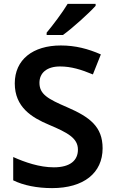

<svg xmlns="http://www.w3.org/2000/svg" viewBox="-20 -958 590 988"><path d="M472 -928V-938H328C301 -893 251 -827 220 -790V-778H304C353 -813 439 -891 472 -928ZM508 -195C508 -307 441 -356 326 -406C226 -449 183 -473 183 -532C183 -582 220 -616 289 -616C346 -616 398 -600 458 -575L499 -678C433 -707 368 -724 293 -724C149 -724 56 -651 56 -529C56 -406 144 -353 232 -316C329 -275 381 -247 381 -188C381 -134 343 -97 257 -97C183 -97 108 -123 48 -150V-30C101 -4 171 10 248 10C411 10 508 -68 508 -195Z"/></svg>

Font: Noto Sans Myanmar SemiBold
Style: Regular
Weight: 600
Designer: Monotype Design Team
Foundry: Monotype Imaging Inc.
Version: Version 2.107